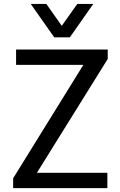

<svg xmlns="http://www.w3.org/2000/svg" viewBox="-20 -965 618 985"><path d="M258.3 -773.4 137.7 -944.8H217.8L296.9 -832.5L376.5 -944.8H458.5L338.4 -773.4ZM47.4 0V-50.3L407.7 -632.3H62.5V-710.9H532.7V-662.6L169.4 -78.6H530.8V0Z"/></svg>

Font: Muli
Style: Regular
Weight: 400
Designer: Vernon Adams
Foundry: newtypography
Version: Version 2; ttfautohint (v1.00rc1.6-4cba) -l 8 -r 50 -G 200 -